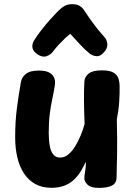

<svg xmlns="http://www.w3.org/2000/svg" viewBox="-20 -889 653 922"><path d="M226.9 12.8Q181.8 12.8 148.9 -5.6Q116.1 -24 94.7 -56.8Q73.3 -89.7 63.1 -133.8Q52.8 -178 52.8 -228.6Q52.8 -304.6 61 -368.5Q69.2 -432.4 80.8 -496.4Q84.3 -517.4 104.1 -533.8Q123.8 -550.2 167.2 -550.2Q210.6 -550.2 229.2 -531.2Q247.8 -512.1 243.9 -482.8Q238.2 -446.1 230.9 -412.7Q223.7 -379.2 218.8 -340.6Q214 -302 214 -249.1Q214.2 -213.2 219.2 -187.1Q224.2 -160.9 236.3 -146.6Q248.4 -132.3 268.8 -132.3Q290.1 -132.3 308.1 -147.3Q326 -162.2 340.8 -186.1Q355.6 -209.9 367.3 -238.4Q379.1 -266.9 386.3 -293.8Q383.9 -350 383.3 -403.7Q382.8 -457.4 385.3 -498.6Q387.1 -520.9 406.4 -536.1Q425.8 -551.2 468.1 -551.2Q506 -551.2 524.2 -540.8Q542.3 -530.3 548.3 -513.1Q554.3 -495.8 554.3 -475.6Q554.6 -459.3 554.2 -440.2Q553.8 -421 552.4 -400.2Q551 -379.4 548.1 -358.1Q545.2 -336.8 541 -316Q543.4 -216.3 542.3 -151.4Q541.2 -86.4 539.7 -36.3Q539.4 -9.4 517.9 1.9Q496.3 13.3 455.3 13.3Q416.1 13.3 400.6 -2Q385.1 -17.3 385.1 -33.1Q385.1 -42.9 387 -54.1Q388.9 -65.2 390.8 -79.6Q392.7 -93.9 391.9 -112Q383.1 -92.9 370.8 -71.3Q358.4 -49.8 339.8 -30.5Q321.2 -11.2 293.7 0.8Q266.1 12.8 226.9 12.8ZM234.2 -641.2Q223.4 -626.4 203.8 -619.3Q184.2 -612.1 160.7 -627.7Q139 -642.3 135.9 -659.2Q132.9 -676 143.4 -694.4Q156.9 -716.7 178.3 -744.1Q199.7 -771.6 222 -796.5Q244.3 -821.4 258.7 -835.8Q275.9 -852.8 290.9 -860.9Q306 -869 326.9 -869Q349.6 -869 363.7 -860Q377.9 -851 388 -833.8Q400.9 -813.7 425.3 -779.8Q449.8 -745.9 481.4 -711.2Q494 -697.7 495.5 -677.2Q497 -656.8 479 -637.8Q461.3 -617.3 443.1 -619.2Q424.9 -621 412.1 -630.7Q389.8 -648.1 364.5 -675.4Q339.2 -702.8 317.4 -726.6Q306 -717.9 291.3 -704Q276.7 -690.1 261.8 -674.1Q247 -658 234.2 -641.2Z"/></svg>

Font: Playpen Sans Arabic
Style: Regular
Weight: 400
Designer: Azza Alameddine, Laura Meseguer, Veronika Burian, José Scaglione
Foundry: TypeTogether
Version: Version 2.000